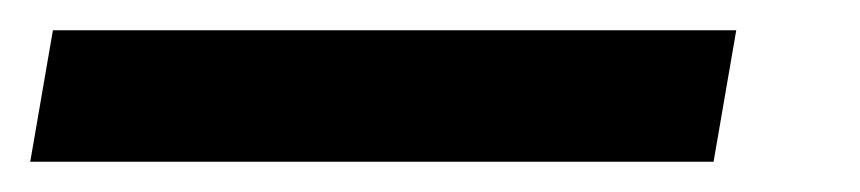

<svg xmlns="http://www.w3.org/2000/svg" viewBox="-96 -20 569 127"><path d="M376 87H-76L-61 0H391Z"/></svg>

Font: Open Sauce Sans SemiBold Italic
Style: Regular
Weight: 600
Italic angle: -10°
Designer: Alfredo Marco Pradil
Foundry: Creative Sauce Fz LLC
Version: Version 1.477